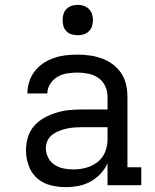

<svg xmlns="http://www.w3.org/2000/svg" viewBox="-20 -763 640 791"><path d="M251 8Q219 8 187.5 0Q156 -8 132.5 -29Q109 -50 98 -81Q87 -112 87 -143Q87 -171 95 -197.5Q103 -224 121 -244.5Q139 -265 163 -278Q187 -291 213 -299Q239 -307 266 -309.5Q293 -312 321 -312H423V-365Q423 -388 413 -409Q403 -430 384.5 -442.5Q366 -455 343.5 -459.5Q321 -464 299 -464Q277 -464 256 -460.5Q235 -457 217 -446.5Q199 -436 187 -417.5Q175 -399 175 -378Q175 -378 175 -378Q175 -378 175 -378H93Q93 -378 93 -378.5Q93 -379 93 -379Q93 -403 100.5 -426.5Q108 -450 123 -469.5Q138 -489 158.5 -502.5Q179 -516 202 -524Q225 -532 249.5 -535Q274 -538 299 -538Q324 -538 349.5 -534.5Q375 -531 399 -522.5Q423 -514 444 -498.5Q465 -483 479 -462Q493 -441 499 -416Q505 -391 505 -365V-74H562V0H423V-90Q412 -66 393.5 -46.5Q375 -27 352 -14.5Q329 -2 303 3Q277 8 251 8ZM282 -65Q309 -65 335 -72Q361 -79 382 -95.5Q403 -112 413 -137Q423 -162 423 -189V-239H321Q304 -239 288 -238Q272 -237 256 -233.5Q240 -230 224.5 -224Q209 -218 196 -208.5Q183 -199 176 -184Q169 -169 169 -152Q169 -132 178.5 -113.5Q188 -95 205 -84Q222 -73 242 -69Q262 -65 282 -65ZM300 -618Q287 -618 275 -621.5Q263 -625 254 -634Q245 -643 241.5 -655Q238 -667 238 -680Q238 -693 241.5 -705Q245 -717 254 -726Q263 -735 275 -739Q287 -743 300 -743Q313 -743 325 -739Q337 -735 346 -726Q355 -717 359 -705Q363 -693 363 -680Q363 -667 359 -655Q355 -643 346 -634Q337 -625 325 -621.5Q313 -618 300 -618Z"/></svg>

Font: Iosevka Slab Extended
Style: Regular
Weight: 400
Width: 7
Monospace: yes
Designer: Belleve Invis
Foundry: Belleve Invis
Version: Version 11.1.1; ttfautohint (v1.8.3)